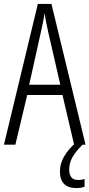

<svg xmlns="http://www.w3.org/2000/svg" viewBox="-20 -734 454 974"><path d="M356 0 297 -252H118L58 0H0L172 -714H241L414 0ZM224 -574Q218 -600 214 -622Q210 -644 206 -667Q200 -624 188 -574L128 -304H286ZM331 126Q331 179 376 179Q386 179 395 177.5Q404 176 409 174V213Q392 220 368 220Q284 220 284 135Q284 96 306 58.5Q328 21 366 -11L399 0Q363 35 347 64.5Q331 94 331 126Z"/></svg>

Font: Noto Sans Sinhala UI ExtraCondensed Light
Style: Regular
Weight: 300
Width: 2
Designer: Jelle Bosma - Monotype Design Team
Foundry: Monotype Imaging Inc.
Version: Version 2.006; ttfautohint (v1.8.4.7-5d5b)